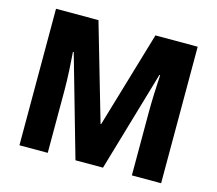

<svg xmlns="http://www.w3.org/2000/svg" viewBox="-102 -842 1096 970"><g transform="rotate(15 446.5 -357.0)"><path d="M369 0H513L667 -526H671C668 -478 664 -393 664 -333V0H817V-714H596L447 -210H444L298 -714H76V0H224V-329C224 -391 219 -477 215 -526H219Z"/></g></svg>

Font: Noto Sans Thai SemCond ExtBd
Style: Regular
Weight: 800
Width: 4
Designer: Monotype Design Team
Foundry: Monotype Imaging Inc.
Version: Version 2.002